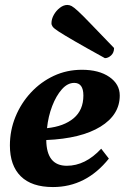

<svg xmlns="http://www.w3.org/2000/svg" viewBox="-20 -744 504 776"><path d="M194 12Q108 12 64 -31.5Q20 -75 20 -156Q20 -217 42.5 -272Q65 -327 105 -370Q145 -413 197.5 -437.5Q250 -462 311 -462Q380 -462 422 -433Q464 -404 464 -358Q464 -280 386 -232Q308 -184 167 -178Q168 -74 250 -74Q325 -74 389 -143L420 -103Q328 12 194 12ZM280 -409Q253 -409 230 -383Q207 -357 191 -315.5Q175 -274 170 -226Q238 -233 277.5 -266Q317 -299 317 -358Q317 -409 280 -409ZM404 -509Q326 -552 282 -577.5Q238 -603 218 -616Q198 -629 193 -636Q188 -643 188 -650Q188 -667 197.5 -684Q207 -701 222 -712.5Q237 -724 252 -724Q261 -724 269.5 -719.5Q278 -715 295.5 -699Q313 -683 347 -647.5Q381 -612 441 -550Q441 -531 429 -520Q417 -509 404 -509Z"/></svg>

Font: Petrona ExtraBold
Style: Italic
Weight: 800
Italic angle: -9°
Designer: Ringo R. Seeber
Foundry: Ringo R. Seeber
Version: Version 2.001; ttfautohint (v1.8.3)